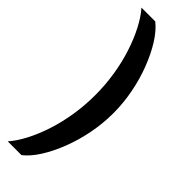

<svg xmlns="http://www.w3.org/2000/svg" viewBox="-327 -745 1005 1005"><g transform="rotate(45 175.5 -243.0)"><path d="M17 252Q48 217 76 163.5Q104 110 125.5 44Q147 -22 158.5 -95Q170 -168 170 -243Q170 -318 158.5 -391Q147 -464 125.5 -530Q104 -596 76 -649.5Q48 -703 17 -738H119Q157 -708 190 -655.5Q223 -603 249 -535.5Q275 -468 289.5 -393Q304 -318 304 -243Q304 -168 289.5 -93Q275 -18 249 49.5Q223 117 190 169.5Q157 222 119 252Z"/></g></svg>

Font: Gantari
Style: Bold
Weight: 700
Designer: Anugrah Pasau
Foundry: Lafontype
Version: Version 1.000; ttfautohint (v1.6)